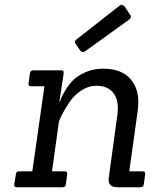

<svg xmlns="http://www.w3.org/2000/svg" viewBox="-20 -788 661 808"><path d="M524 -706 338 -572Q325 -565 318 -575L298 -604Q290 -613 303 -623L483 -764Q488 -768 492 -768L503 -763L528 -725Q536 -716 524 -706ZM570 0H475Q437 0 437 -31Q437 -36 438 -42L474 -305Q476 -320 476 -333Q476 -370 459 -394Q436 -427 386 -427Q352 -427 321 -406.5Q290 -386 271 -356Q241 -311 228 -277L199 -67H252Q264 -67 263 -55L257 -12Q256 0 242 0H51Q38 0 40 -12L47 -55Q48 -67 60 -67H116L167 -425H111Q98 -425 100 -437L106 -480Q108 -492 120 -492H238Q250 -492 248 -480L230 -360H233Q235 -374 252 -403Q269 -432 287.5 -450.5Q306 -469 339.5 -484Q373 -499 414 -499Q494 -499 532 -452Q562 -415 562 -359Q562 -343 560 -325L524 -67H580Q592 -67 591 -55L585 -12Q584 0 570 0Z"/></svg>

Font: Sanchez
Style: Italic
Weight: 400
Designer: Daniel Hernández
Foundry: LatinoType
Version: Version 1.001